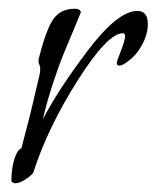

<svg xmlns="http://www.w3.org/2000/svg" viewBox="-20 -413 358 439"><path d="M295 -295Q287 -284 273.5 -273.5Q260 -263 253 -263Q247 -263 247 -269Q247 -273 256.5 -297Q266 -321 266 -330Q266 -337 261 -337Q226 -337 157.5 -229Q89 -121 56 -18Q50 -10 37 -2Q24 6 15 6Q9 6 6 1Q6 -26 12.5 -48Q19 -70 29 -74Q51 -157 60 -198L70 -240Q72 -247 72 -256Q72 -261 70 -265Q68 -269 68 -273Q68 -279 70 -284Q86 -347 102.5 -370Q119 -393 151 -393Q163 -393 165 -385Q164 -382 150.5 -350Q137 -318 125.5 -290Q114 -262 100 -219Q86 -176 78 -140Q111 -205 180 -296.5Q249 -388 294 -388Q318 -388 318 -358Q318 -327 295 -295Z"/></svg>

Font: Bilbo Swash Caps
Style: Regular
Weight: 400
Designer: Robert E. Leuschke
Foundry: Robert E. Leuschke
Version: Version 1.003